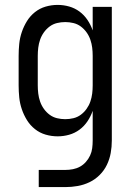

<svg xmlns="http://www.w3.org/2000/svg" viewBox="-20 -548 540 783"><path d="M138 215V145H246Q262 145 277.5 142Q293 139 306.5 131.5Q320 124 330.5 112Q341 100 347.5 86Q354 72 356 56.5Q358 41 358 25V-96Q350 -73 336.5 -53Q323 -33 304 -19Q285 -5 262 1.5Q239 8 215 8Q190 8 166 1Q142 -6 122.5 -21.5Q103 -37 90 -58Q77 -79 69 -102.5Q61 -126 58.5 -150.5Q56 -175 56 -200V-320Q56 -345 58.5 -369.5Q61 -394 69 -417.5Q77 -441 90 -462Q103 -483 122.5 -498.5Q142 -514 166 -521Q190 -528 215 -528Q239 -528 262 -521.5Q285 -515 304 -501Q323 -487 336.5 -467Q350 -447 358 -424V-520H436V25Q436 51 431.5 76Q427 101 416 124Q405 147 386.5 165.5Q368 184 345 195Q322 206 297 210.5Q272 215 246 215ZM246 -62Q263 -62 279.5 -66Q296 -70 309.5 -80Q323 -90 333 -104Q343 -118 348.5 -134Q354 -150 356 -166.5Q358 -183 358 -200V-320Q358 -337 356 -353.5Q354 -370 348.5 -386Q343 -402 333 -416Q323 -430 309.5 -440Q296 -450 279.5 -454Q263 -458 246 -458Q229 -458 212.5 -454Q196 -450 182.5 -440Q169 -430 159 -416Q149 -402 143.5 -386Q138 -370 136 -353.5Q134 -337 134 -320V-200Q134 -183 136 -166.5Q138 -150 143.5 -134Q149 -118 159 -104Q169 -90 182.5 -80Q196 -70 212.5 -66Q229 -62 246 -62Z"/></svg>

Font: Huly
Style: Regular
Weight: 400
Designer: Belleve Invis
Foundry: Belleve Invis
Version: Version 33.2.5; ttfautohint (v1.8.4)